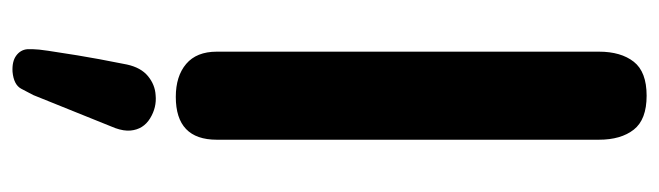

<svg xmlns="http://www.w3.org/2000/svg" viewBox="-402 -400 1077 314"><g transform="rotate(90 137.0 -243.5)"><path d="M209 -59Q209 8 139 8Q105 8 85 -9Q65 -26 65 -59V-684Q65 -720 81.5 -741Q98 -762 137 -762Q176 -762 192.5 -741Q209 -720 209 -684ZM98 275Q81 276 71.5 269Q62 262 61 251Q61 248 61 241Q61 234 63.5 217Q66 200 71 169Q76 138 86 88Q91 65 105 53.5Q119 42 136 41Q156 39 174 50Q192 61 194 82Q195 93 190 107L136 241Q132 249 125.5 261Q119 273 98 275Z"/></g></svg>

Font: Madimi One
Style: Regular
Weight: 400
Designer: Taurai Valerie Mtake, Mirko Velimirovic
Foundry: TaVaTake
Version: Version 1.000; ttfautohint (v1.8.4.7-5d5b)